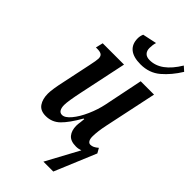

<svg xmlns="http://www.w3.org/2000/svg" viewBox="-300 -856 1140 1140"><g transform="rotate(45 269.5 -286.5)"><path d="M203 -704Q203 -723 211 -742L300 -761Q293 -738 293 -713Q293 -689 306 -675.5Q319 -662 345 -662Q438 -662 511 -783L539 -758Q499 -693 448 -649.5Q397 -606 324 -606Q264 -606 233.5 -631Q203 -656 203 -704ZM437 3Q418 10 398 10Q352 10 332 -14.5Q312 -39 312 -79Q312 -93 315 -111L318 -140H313Q269 -63 232 -27Q195 9 143 9Q98 9 78 -20Q58 -49 58 -95Q58 -131 76 -212L113 -388Q124 -439 124 -454Q124 -475 112.5 -482.5Q101 -490 78 -490H66L77 -536H256L193 -237Q174 -147 174 -115Q174 -92 182 -78Q190 -64 207 -64Q231 -64 259.5 -98Q288 -132 311.5 -185Q335 -238 346 -291L396 -536H508L438 -205Q425 -143 425 -102Q425 -81 432 -69.5Q439 -58 451 -58Q463 -58 474.5 -63.5Q486 -69 500 -81L517 -51L408 210H325Z"/></g></svg>

Font: Noto Serif CondSemiBold
Style: Italic
Weight: 600
Width: 3
Italic angle: -12°
Designer: Monotype Design Team
Foundry: Monotype Imaging Inc.
Version: Version 1.001